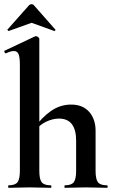

<svg xmlns="http://www.w3.org/2000/svg" viewBox="-20 -898 549 918"><path d="M21 0Q19 0 19 -6Q19 -12 21 -12Q52 -12 63.5 -26.5Q75 -41 75 -81V-589Q75 -623 69 -638.5Q63 -654 46 -654Q32 -654 8 -643Q5 -642 2 -648Q-1 -654 1 -655L147 -724Q149 -725 150 -725Q151 -725 152 -725Q157 -725 162.5 -720.5Q168 -716 168 -712V-81Q168 -41 179.5 -26.5Q191 -12 222 -12Q226 -12 226 -6Q226 0 222 0Q202 0 176.5 -1Q151 -2 122 -2Q93 -2 67 -1Q41 0 21 0ZM290 0Q288 0 288 -6Q288 -12 290 -12Q321 -12 332.5 -26.5Q344 -41 344 -81V-225Q344 -331 262 -331Q232 -331 200.5 -316Q169 -301 151 -275L145 -287Q180 -337 224 -367.5Q268 -398 320 -398Q376 -398 406.5 -363Q437 -328 437 -273V-81Q437 -41 448.5 -26.5Q460 -12 491 -12Q495 -12 495 -6Q495 0 491 0Q471 0 445.5 -1Q420 -2 391 -2Q362 -2 336 -1Q310 0 290 0ZM16 -757 119 -873Q124 -878 131 -878Q138 -878 142 -873L244 -757.2Q247 -756 244 -752.5Q241 -749 239 -750L131 -789L22 -750Q21 -749 17.5 -752.5Q14 -756 16 -757Z"/></svg>

Font: Cormorant Light
Style: Regular
Weight: 300
Designer: Christian Thalmann (Catharsis Fonts)
Foundry: Catharsis Fonts
Version: Version 4.000